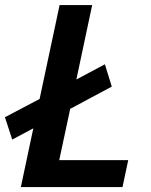

<svg xmlns="http://www.w3.org/2000/svg" viewBox="-24 -758 612 778"><path d="M60.5 0 111 -238 25.5 -192.5 -4 -283 136.5 -357 217.5 -737.5H349.5L285.5 -436L401 -497.5L429 -407L260.5 -317L216 -109H495.5L472.5 0Z"/></svg>

Font: Epilogue SemiBold
Style: Italic
Weight: 600
Italic angle: -12°
Designer: Tyler Finck
Foundry: Etcetera Type Co
Version: Version 2.111; ttfautohint (v1.8.3)